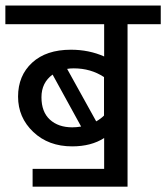

<svg xmlns="http://www.w3.org/2000/svg" viewBox="-34 -645 614 709"><path d="M86.4 44.4V-21.5H350.6V-135.3Q302.7 -104.5 232.4 -104.5Q145 -104.5 88.9 -157.7Q32.7 -210.9 32.7 -288.3Q32.7 -365.7 84.7 -413.6Q136.7 -461.4 228 -461.4Q294.4 -461.4 350.6 -436.5V-555.7H-14.2V-624.5H559.6V-555.7H437V44.4ZM232.9 -174.8Q249 -174.8 265.6 -177.7L160.2 -369.6Q119.1 -339.8 119.1 -285.9Q119.1 -231.9 150.1 -203.4Q181.2 -174.8 232.9 -174.8ZM350.1 -360.4Q301.3 -392.6 238.3 -392.6Q224.1 -392.6 213.9 -390.6L321.3 -196.8Q338.4 -206.5 350.1 -218.3Z"/></svg>

Font: Yantramanav
Style: Regular
Weight: 400
Version: Version 1.000;PS 1.0;hotconv 1.0.72;makeotf.lib2.5.5900; ttf